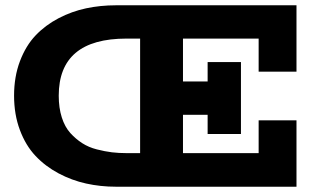

<svg xmlns="http://www.w3.org/2000/svg" viewBox="-20 -706 1207 726"><path d="M1101.1 -435.1H958V-560.1H671.9V-397.9H765.1V-471.2H891.1V-199.2H765.1V-272H671.9V-127H958V-251H1101.1V0H418Q359.9 0 305.7 -12Q251.5 -23.9 201.4 -50.5Q151.4 -77.1 114.3 -116.5Q77.1 -155.8 55.2 -214.4Q33.2 -272.9 33.2 -344.2Q33.2 -416 55.4 -474.6Q77.6 -533.2 114.5 -572Q151.4 -610.8 201.4 -637Q251.5 -663.1 305.7 -674.6Q359.9 -686 418 -686H1101.1ZM509.8 -127V-560.1H458Q202.1 -560.1 202.1 -344.2Q202.1 -298.3 213.6 -262.2Q225.1 -226.1 245.8 -203.1Q266.6 -180.2 291 -164.6Q315.4 -148.9 346.2 -141.1Q377 -133.3 403.1 -130.1Q429.2 -127 458 -127Z"/></svg>

Font: BioRhyme ExtraBold
Style: Regular
Weight: 800
Designer: Aoife Mooney
Foundry: Aoife Mooney Type
Version: Version 1.500;PS 001.500;hotconv 1.0.88;makeotf.lib2.5.64775